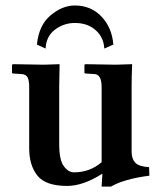

<svg xmlns="http://www.w3.org/2000/svg" viewBox="-20 -671 590 703"><path d="M361.8 -493.2Q359.9 -534.2 330.3 -560.5Q300.8 -586.9 253.9 -586.9Q213.9 -586.9 181.4 -562.5Q148.9 -538.1 147 -493.2L115.2 -507.8Q122.1 -578.6 165 -614.7Q208 -650.9 253.9 -650.9Q313 -650.9 351.6 -610.4Q390.1 -569.8 395 -507.8ZM461.9 -115.2Q461.9 -89.4 475.3 -75.2Q488.8 -61 525.9 -59.1L526.9 -27.8Q434.1 -15.6 386.2 12.2H352.1L355 -35.2Q284.2 9.8 226.1 9.8Q147 9.8 116.9 -28.1Q86.9 -65.9 86.9 -127.9V-352.1Q86.9 -376 81.1 -387.5Q75.2 -398.9 58.1 -399.9L26.9 -401.9L23.9 -403.8V-434.1L28.8 -436Q107.9 -434.1 140.1 -434.1L198.2 -436Q197.3 -391.1 196.8 -354V-142.1Q196.8 -85.9 213.4 -63Q230 -40 251 -40Q309.1 -40 352.1 -77.1V-352.1Q352.1 -399.9 324.2 -399.9L293 -401.9L289.1 -403.8V-434.1L293 -436Q377 -434.1 403.8 -434.1L463.9 -436Q461.9 -394 461.9 -354Z"/></svg>

Font: Linux Libertine
Style: Semibold
Weight: 600
Designer: Philipp H. Poll
Foundry: Philipp H. Poll
Version: Version 5.1.2 ; ttfautohint (v0.9)